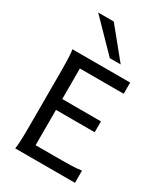

<svg xmlns="http://www.w3.org/2000/svg" viewBox="-237 -1093 1040 1196"><g transform="rotate(30 283.0 -495.5)"><path d="M178.2 -412.6V-632.3H493.2V-712.9H78.1C85.4 -673.8 85.4 -596.7 85.4 -500.5V-212.4C85.4 -116.2 85.4 -39.1 78.1 0H507.8V-87.9C468.8 -81.1 403.3 -80.6 307.1 -80.6H178.2V-334.5H456.5V-412.6ZM102.5 -991.2 307.6 -781.2H385.7L214.8 -991.2Z"/></g></svg>

Font: Andika
Style: Regular
Weight: 400
Designer: Victor Gaultney, Annie Olsen, Julie Remington, Don Collingsworth, Eric Hays
Foundry: SIL International
Version: Version 1.000